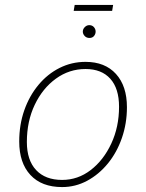

<svg xmlns="http://www.w3.org/2000/svg" viewBox="-20 -752 592 779"><path d="M327 -501Q406 -501 450.5 -452Q495 -403 495 -317Q495 -251 474.5 -192Q454 -133 417.5 -88.5Q381 -44 333.5 -18.5Q286 7 232 7Q149 7 103.5 -42Q58 -91 58 -178Q58 -246 78.5 -304.5Q99 -363 136 -407.5Q173 -452 222 -476.5Q271 -501 327 -501ZM232 -22Q296 -22 348 -62Q400 -102 431.5 -169.5Q463 -237 463 -319Q463 -393 427.5 -432.5Q392 -472 327 -472Q261 -472 207 -433Q153 -394 121 -327Q89 -260 89 -176Q89 -102 126.5 -62Q164 -22 232 -22ZM279 -708 283 -732H439L435 -708ZM343 -598Q331 -598 323.5 -606Q316 -614 316 -624Q316 -634 324 -642Q332 -650 342 -650Q354 -650 361 -642Q368 -634 368 -624Q368 -614 361.5 -606Q355 -598 343 -598Z"/></svg>

Font: Livvic Thin
Style: Italic
Weight: 250
Italic angle: -10°
Designer: Jacques Le Bailly, Baron von Fonthausen
Version: Version 1.001; ttfautohint (v1.8.2)